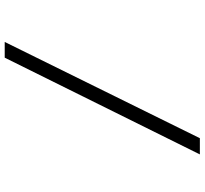

<svg xmlns="http://www.w3.org/2000/svg" viewBox="-46 -694 847 794"><g transform="rotate(-90 377.0 -296.5)"><path d="M136 107 536 -700H601L203 107Z"/></g></svg>

Font: Lexend Tera ExtraLight
Style: Regular
Weight: 250
Designer: Bonnie Shaver-Troup, Thomas Jockin
Foundry: Lexend
Version: Version 1.007